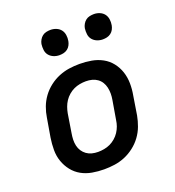

<svg xmlns="http://www.w3.org/2000/svg" viewBox="-135 -843 870 957"><g transform="rotate(-20 300.0 -364.5)"><path d="M255 8Q223 8 192 2.5Q161 -3 135 -17.5Q109 -32 90.5 -55.5Q72 -79 62 -107.5Q52 -136 52 -168Q52 -200 57 -232L74 -332Q78 -359 88 -386Q98 -413 115.5 -437Q133 -461 157 -479.5Q181 -498 208 -509Q235 -520 262.5 -524Q290 -528 318 -528Q350 -528 381 -522.5Q412 -517 438.5 -502.5Q465 -488 483.5 -464.5Q502 -441 511.5 -412.5Q521 -384 521.5 -352Q522 -320 516 -288L500 -188Q495 -161 485 -134Q475 -107 457.5 -83Q440 -59 416 -40.5Q392 -22 365.5 -11Q339 0 311 4Q283 8 255 8ZM256 -84Q272 -84 288.5 -87Q305 -90 320 -97Q335 -104 348.5 -115.5Q362 -127 371.5 -141.5Q381 -156 386.5 -171.5Q392 -187 394 -203L411 -303Q414 -320 414 -336.5Q414 -353 410.5 -368.5Q407 -384 399 -397Q391 -410 378.5 -419Q366 -428 350.5 -432Q335 -436 318 -436Q302 -436 285.5 -433Q269 -430 254 -423Q239 -416 225.5 -404.5Q212 -393 202.5 -378.5Q193 -364 187.5 -348.5Q182 -333 179 -317L163 -217Q160 -200 159.5 -183.5Q159 -167 162.5 -151.5Q166 -136 174.5 -123Q183 -110 195.5 -101Q208 -92 223.5 -88Q239 -84 256 -84ZM470 -603Q454 -603 439.5 -609Q425 -615 415.5 -626.5Q406 -638 404 -654Q402 -670 404 -686Q406 -697 412 -707.5Q418 -718 427 -725Q436 -732 447.5 -734.5Q459 -737 470 -737Q486 -737 500.5 -731Q515 -725 524 -713.5Q533 -702 535.5 -686Q538 -670 535 -654Q533 -643 527.5 -632.5Q522 -622 512.5 -615Q503 -608 492 -605.5Q481 -603 470 -603ZM240 -603Q224 -603 209.5 -609Q195 -615 185.5 -626.5Q176 -638 174 -654Q172 -670 174 -686Q176 -697 182 -707.5Q188 -718 197 -725Q206 -732 217.5 -734.5Q229 -737 240 -737Q256 -737 270.5 -731Q285 -725 294 -713.5Q303 -702 305.5 -686Q308 -670 305 -654Q303 -643 297.5 -632.5Q292 -622 282.5 -615Q273 -608 262 -605.5Q251 -603 240 -603Z"/></g></svg>

Font: Iosevka Aile Semibold Oblique
Style: Regular
Weight: 600
Italic angle: -9°
Designer: Belleve Invis
Foundry: Belleve Invis
Version: Version 31.1.0; ttfautohint (v1.8.4)